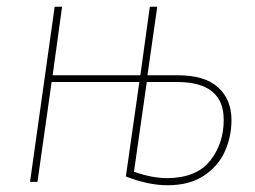

<svg xmlns="http://www.w3.org/2000/svg" viewBox="-20 -539 757 569"><path d="M666 -183Q666 -134 646.5 -90.5Q627 -47 584.5 -18.5Q542 10 476 10Q420 10 353 -16L393 -296H133L91 0H69L142 -519H164L136 -316H396L424 -519H446L417 -316H506Q587 -316 626.5 -280Q666 -244 666 -183ZM643 -184Q643 -296 505 -296H415L377 -30Q431 -11 476 -11Q563 -12 603 -63Q643 -114 643 -184Z"/></svg>

Font: Fira Sans Condensed Thin
Style: Italic
Weight: 250
Width: 3
Italic angle: -8°
Designer: Carrois Corporate & Edenspiekermann AG
Foundry: Carrois Corporate GbR & Edenspiekermann AG
Version: Version 4.203